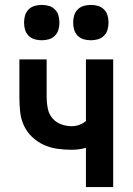

<svg xmlns="http://www.w3.org/2000/svg" viewBox="-20 -762 540 782"><path d="M330 0V-160Q316 -156 301.5 -154Q287 -152 272 -152Q243 -152 214 -156Q185 -160 158.5 -172Q132 -184 110.5 -204.5Q89 -225 77 -251.5Q65 -278 62 -307Q59 -336 59 -365V-520H170V-365Q170 -343 174.5 -320.5Q179 -298 193 -281Q207 -264 228.5 -256Q250 -248 272 -248Q288 -248 303 -253.5Q318 -259 330 -269V-520H441V0ZM350 -598Q335 -598 321 -602Q307 -606 296.5 -616.5Q286 -627 282 -641Q278 -655 278 -670Q278 -685 282 -699Q286 -713 296.5 -723.5Q307 -734 321 -738Q335 -742 350 -742Q365 -742 379 -738Q393 -734 403.5 -723.5Q414 -713 418 -699Q422 -685 422 -670Q422 -655 418 -641Q414 -627 403.5 -616.5Q393 -606 379 -602Q365 -598 350 -598ZM150 -598Q135 -598 121 -602Q107 -606 96.5 -616.5Q86 -627 82 -641Q78 -655 78 -670Q78 -685 82 -699Q86 -713 96.5 -723.5Q107 -734 121 -738Q135 -742 150 -742Q165 -742 179 -738Q193 -734 203.5 -723.5Q214 -713 218 -699Q222 -685 222 -670Q222 -655 218 -641Q214 -627 203.5 -616.5Q193 -606 179 -602Q165 -598 150 -598Z"/></svg>

Font: Iosevka Fixed
Style: Bold
Weight: 700
Monospace: yes
Designer: Belleve Invis
Foundry: Belleve Invis
Version: Version 32.3.0